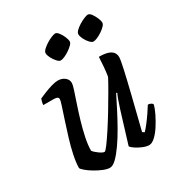

<svg xmlns="http://www.w3.org/2000/svg" viewBox="-167 -826 889 944"><g transform="rotate(-30 277.5 -353.5)"><path d="M185 0Q170 0 148 -9Q126 -18 104.5 -31Q83 -44 68.5 -56.5Q54 -69 52 -75Q52 -104 60.5 -145Q69 -186 82.5 -230Q96 -274 109 -313.5Q122 -353 131 -380.5Q140 -408 140 -415Q140 -425 132.5 -428Q125 -431 113 -431H55Q55 -441 58 -450.5Q61 -460 62 -464Q77 -471 98.5 -479.5Q120 -488 141 -494Q162 -500 176 -500Q199 -500 215 -487.5Q231 -475 231 -455Q231 -446 222.5 -419.5Q214 -393 201 -355Q188 -317 175.5 -274.5Q163 -232 154.5 -191.5Q146 -151 146 -119Q156 -106 174 -93.5Q192 -81 201 -81Q206 -81 223.5 -104.5Q241 -128 265.5 -165.5Q290 -203 316 -246Q342 -289 364.5 -328Q387 -367 400 -392Q404 -415 406.5 -445.5Q409 -476 410 -500Q439 -500 458 -494.5Q477 -489 486.5 -477.5Q496 -466 496 -449Q496 -435 485 -385Q474 -335 454.5 -256Q435 -177 409 -73L420 -66Q431 -77 446.5 -97Q462 -117 477 -139Q492 -161 501 -176Q510 -176 517.5 -172Q525 -168 527 -163Q522 -142 508.5 -114.5Q495 -87 478 -60.5Q461 -34 442.5 -17Q424 0 408 0Q393 0 372.5 -8.5Q352 -17 336 -28Q320 -39 317 -46L372 -225Q380 -251 388 -272.5Q396 -294 400 -301L395 -304Q378 -270 357 -229Q336 -188 313 -147.5Q290 -107 266.5 -73.5Q243 -40 222.5 -20Q202 0 185 0ZM239 -578Q231 -578 219.5 -590.5Q208 -603 200 -619Q192 -635 192 -646Q192 -655 203 -665.5Q214 -676 229 -685.5Q244 -695 259 -701Q274 -707 281 -707Q290 -707 300 -694Q310 -681 317 -664.5Q324 -648 324 -637Q324 -629 314 -619Q304 -609 290 -599.5Q276 -590 262 -584Q248 -578 239 -578ZM425 -578Q417 -578 405.5 -590Q394 -602 386 -618.5Q378 -635 378 -646Q378 -655 388.5 -665.5Q399 -676 414.5 -685.5Q430 -695 444.5 -701Q459 -707 466 -707Q476 -707 485.5 -694Q495 -681 502 -664.5Q509 -648 509 -637Q509 -629 499.5 -619Q490 -609 476 -599.5Q462 -590 448 -584Q434 -578 425 -578Z"/></g></svg>

Font: Texturina 12pt Medium
Style: Italic
Weight: 500
Italic angle: -11°
Designer: Guillermo Torres Carreño
Foundry: Omnibus-Type
Version: Version 1.002